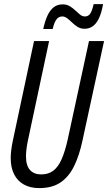

<svg xmlns="http://www.w3.org/2000/svg" viewBox="-20 -916 532 945"><path d="M173.3 9.8Q129.4 9.8 97.9 -7.6Q66.4 -24.9 49.6 -57.9Q32.7 -90.8 32.7 -137.7Q32.7 -155.8 35.4 -177.7Q38.1 -199.7 43 -222.7L147.5 -713.9H221.7L116.2 -218.8Q112.3 -199.2 110.1 -180.7Q107.9 -162.1 107.9 -146.5Q107.9 -101.6 127.4 -79.6Q147 -57.6 182.6 -57.6Q218.3 -57.6 242.4 -75.9Q266.6 -94.2 283.4 -132.6Q300.3 -170.9 313.5 -230.5L418 -713.9H492.2L385.7 -223.1Q370.6 -151.9 345.2 -99.4Q319.8 -46.9 278.6 -18.6Q237.3 9.8 173.3 9.8ZM192.9 -773.4Q201.2 -812 213.6 -839.1Q226.1 -866.2 244.4 -880.4Q262.7 -894.5 288.1 -894.5Q308.6 -894.5 323.5 -885.5Q338.4 -876.5 350.6 -864.7Q362.8 -853 374 -844Q385.3 -835 397.9 -835Q414.1 -835 423.6 -848.1Q433.1 -861.3 440.9 -895.5H487.3Q479.5 -851.1 466.3 -824.5Q453.1 -797.9 435.5 -786.1Q418 -774.4 396.5 -774.4Q377 -774.4 362.3 -783.4Q347.7 -792.5 335.2 -804.7Q322.8 -816.9 311 -825.9Q299.3 -835 286.1 -835Q268.1 -835 257.1 -819.3Q246.1 -803.7 239.3 -773.4Z"/></svg>

Font: Open Sans Condensed
Style: Italic
Weight: 400
Width: 3
Italic angle: -12°
Designer: Monotype Design Team
Foundry: Monotype Imaging Inc.
Version: Version 3.000